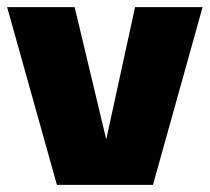

<svg xmlns="http://www.w3.org/2000/svg" viewBox="-20 -520 590 540"><path d="M410.2 0H140.1L0 -500H189.9L278.8 -127.9L359.9 -500H549.8Z"/></svg>

Font: Fivo Sans Heavy
Style: Regular
Weight: 900
Designer: Alexander Slobzheninov
Foundry: Alexander Slobzheninov
Version: 1.0